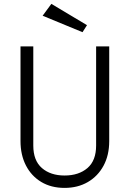

<svg xmlns="http://www.w3.org/2000/svg" viewBox="-20 -939 655 970"><path d="M531.8 -704.6V-226.2Q531.8 -154.9 503.1 -101.8Q474.4 -48.7 423.6 -19.2Q372.8 10.3 306.2 10.3Q238.5 10.3 188.5 -19.7Q138.5 -49.7 111 -103.1Q83.6 -156.4 83.6 -226.2V-704.6H148.2V-203.6Q148.2 -127.7 191.8 -90Q235.4 -52.3 306.2 -52.3Q377.9 -52.3 421.8 -90Q465.6 -127.7 465.6 -203.6V-704.6ZM239.5 -919.5 419.5 -811.8 396.9 -776.4 195.4 -859.5Z"/></svg>

Font: Fira Code Light
Style: Regular
Weight: 300
Monospace: yes
Designer: Carrois Corporate, Edenspiekermann AG, Nikita Prokopov
Foundry: Carrois Corporate, Edenspiekermann AG, Nikita Prokopov
Version: Version 6.000; ttfautohint (v1.8.2) -l 8 -r 50 -G 200 -x 14 